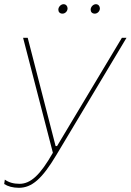

<svg xmlns="http://www.w3.org/2000/svg" viewBox="-29 -700 623 915"><path d="M61 195C123 195 172 152 240 38L574 -520H552L243 -4H236L103 -520H81L223 28C163 134 117 176 64 176C35 176 12 169 -6 156L-9 177C8 188 32 195 61 195ZM269 -635C281 -635 293 -646 293 -660C293 -670 286 -680 274 -680C261 -680 249 -667 249 -654C249 -643 256 -635 269 -635ZM423 -635C435 -635 447 -646 447 -660C447 -670 440 -680 428 -680C415 -680 403 -667 403 -654C403 -643 410 -635 423 -635Z"/></svg>

Font: Fixel Display 20240404 Thin
Style: Italic
Weight: 100
Italic angle: -10°
Designer: AlfaBravo + MacPaw
Foundry: Kyrylo Tkachov, Marchela Mozhyna, Serhii Makarenko, Maria Weinstein, Zakhar Kryvoshyya
Version: Version 1.211;Glyphs 3.2 (3225)